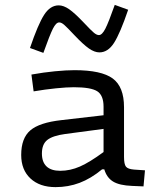

<svg xmlns="http://www.w3.org/2000/svg" viewBox="-20 -761 654 788"><path d="M489 -321V-117Q489 -87 497 -77Q505 -67 530 -65L575 -62L569 4L522 2Q470 0 444 -16Q418 -32 408 -66H399Q353 -28 306.5 -10.5Q260 7 208 7Q143 7 105 -28.5Q67 -64 67 -125Q67 -194 104.5 -226Q142 -258 232 -268L405 -288V-323Q405 -370 379 -386.5Q353 -403 283 -403Q254 -403 209.5 -398.5Q165 -394 118 -386L109 -455Q159 -464 205.5 -468.5Q252 -473 286 -473Q396 -473 442.5 -439Q489 -405 489 -321ZM152 -131Q152 -96 171 -78Q190 -60 227 -60Q268 -60 308 -77.5Q348 -95 405 -137V-232L247 -211Q196 -204 174 -186.5Q152 -169 152 -131ZM388 -546Q368 -546 345 -562Q322 -578 286 -616Q255 -649 243.5 -659Q232 -669 223 -669Q210 -669 197 -643Q184 -617 158 -544L103 -564Q136 -661 161 -700Q186 -739 221 -739Q241 -739 264 -723Q287 -707 323 -669Q354 -636 365.5 -626.5Q377 -617 386 -617Q399 -617 412.5 -643.5Q426 -670 451 -741L506 -721Q473 -624 448 -585Q423 -546 388 -546Z"/></svg>

Font: Intel One Mono
Style: Regular
Weight: 400
Monospace: yes
Designer: Fred Shallcrass
Foundry: Frere-Jones Type LLC
Version: Version 1.400;hotconv 1.1.0;makeotfexe 2.6.0;FJTRelease1.4